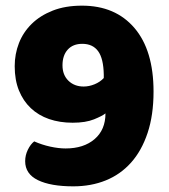

<svg xmlns="http://www.w3.org/2000/svg" viewBox="-20 -643 598 679"><path d="M212 -118Q276 -118 314.5 -151Q353 -184 353 -242Q342 -233 312.5 -221Q283 -209 237 -209Q191 -209 153.5 -222Q116 -235 89 -260.5Q62 -286 47 -323Q32 -360 32 -409Q32 -452 47 -490.5Q62 -529 92 -558.5Q122 -588 166.5 -605.5Q211 -623 270 -623Q388 -623 455.5 -544Q523 -465 523 -319Q523 -236 502 -173Q481 -110 443.5 -68Q406 -26 354 -5Q302 16 239 16Q159 16 114 -6Q69 -28 69 -73Q69 -94 78.5 -113.5Q88 -133 101 -143Q128 -131 157.5 -124.5Q187 -118 212 -118ZM276 -337Q295 -337 314.5 -345Q334 -353 347 -367V-379Q346 -436 327 -462Q308 -488 271 -488Q238 -488 219.5 -467.5Q201 -447 201 -412Q201 -378 222 -357.5Q243 -337 276 -337Z"/></svg>

Font: Baloo
Style: Regular
Weight: 400
Designer: Sarang Kulkarni and Ek Type
Foundry: Ek Type
Version: Version 1.443;PS 1.000;hotconv 16.6.51;makeotf.lib2.5.65220;